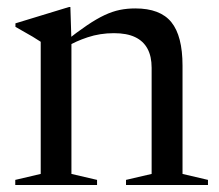

<svg xmlns="http://www.w3.org/2000/svg" viewBox="-20 -527 625 547"><path d="M183.5 -411V-31.5L256.5 -14.5V0H23.5V-14.5L96 -31.5V-408Q88 -413.5 73 -422.5Q58 -431.5 24 -450.5V-460.5L176.5 -507H180.5ZM339 -14.5 412 -31.5V-334Q412 -366.5 400.2 -388.2Q388.5 -410 365 -421.2Q341.5 -432.5 304.5 -432.5Q265 -432.5 229.8 -420.8Q194.5 -409 173.5 -395.5L164 -407.5Q200 -436 227.8 -454.8Q255.5 -473.5 278 -484Q300.5 -494.5 321.5 -498.8Q342.5 -503 365.5 -503Q436.5 -503 468.2 -463.8Q500 -424.5 500 -340V-31.5L572.5 -14.5V0H339Z"/></svg>

Font: Newsreader 60pt
Style: Regular
Weight: 400
Designer: Hugues Gentile
Foundry: Production Type
Version: Version 1.003